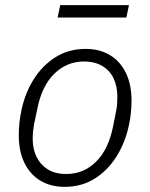

<svg xmlns="http://www.w3.org/2000/svg" viewBox="-20 -714 584 746"><path d="M231 12Q177 12 137 -12Q97 -36 75 -81Q53 -126 53 -188Q53 -213 55.5 -237Q58 -261 63 -284Q77 -352 111 -406Q145 -460 196 -492Q247 -524 313 -524Q367 -524 407 -500Q447 -476 469 -431Q491 -386 491 -324Q491 -299 488.5 -275Q486 -251 481 -228Q467 -161 433 -106.5Q399 -52 348 -20Q297 12 231 12ZM238 -38Q305 -38 353 -85.5Q401 -133 419 -221L431 -282Q434 -295 435 -309Q436 -323 436 -338Q436 -377 422 -408Q408 -439 378.5 -457Q349 -475 306 -475Q239 -475 190.5 -427Q142 -379 125 -291L112 -230Q110 -217 108.5 -203Q107 -189 107 -174Q107 -135 122 -104.5Q137 -74 165.5 -56Q194 -38 238 -38ZM204 -646 214 -694H481L471 -646Z"/></svg>

Font: IBM Plex Sans Light
Style: Italic
Weight: 300
Italic angle: -11.31°
Designer: Mike Abbink, Paul van der Laan, Pieter van Rosmalen
Foundry: Bold Monday
Version: Version 3.201